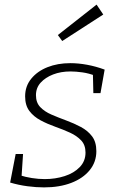

<svg xmlns="http://www.w3.org/2000/svg" viewBox="-20 -806 520 833"><path d="M171 7Q137 7 99 2Q61 -3 24 -14L48 -138H80L73 -32L65 -46Q90 -38 118.5 -33.5Q147 -29 174 -29Q220 -29 260.5 -42Q301 -55 326 -81Q351 -107 351 -144Q351 -177 332 -197Q313 -217 283.5 -230.5Q254 -244 220 -256Q186 -268 156 -284Q126 -300 107.5 -324.5Q89 -349 89 -388Q89 -432 115.5 -464.5Q142 -497 186 -514.5Q230 -532 285 -532Q320 -532 358 -525Q396 -518 434 -504L416 -402H385L383 -490L394 -477Q366 -488 337.5 -492Q309 -496 286 -496Q244 -496 210.5 -483Q177 -470 156.5 -447.5Q136 -425 136 -393Q136 -361 154.5 -341.5Q173 -322 203 -309Q233 -296 267 -283.5Q301 -271 331 -255Q361 -239 379.5 -214.5Q398 -190 398 -150Q398 -103 369 -67.5Q340 -32 289 -12.5Q238 7 171 7ZM250 -628 231 -654 399 -786 428 -743Z"/></svg>

Font: Bitter Thin Light
Style: Italic
Weight: 300
Italic angle: -9°
Version: Version 2.002